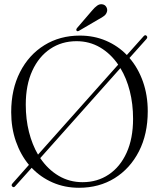

<svg xmlns="http://www.w3.org/2000/svg" viewBox="-20 -878 753 909"><path d="M38 5Q31.5 -1 39.5 -10L117 -97.5Q77.5 -145 55.2 -208.8Q33 -272.5 33 -347Q33 -455 74.8 -536.8Q116.5 -618.5 190 -664Q263.5 -709.5 358 -709.5Q425 -709.5 481.8 -685.2Q538.5 -661 580.5 -617.5L660 -706.5Q667.5 -715 674 -708.5Q680.5 -702 673.5 -693.5L593 -603.5Q634 -556 656.8 -491.5Q679.5 -427 679.5 -351.5Q679.5 -243 637.8 -161.5Q596 -80 522.8 -34.5Q449.5 11 354 11Q286.5 11 229.2 -14Q172 -39 130 -83.5L52 3.5Q45 12 38 5ZM102 -382.5Q102 -313.5 117.2 -253.2Q132.5 -193 160 -146L539.5 -572Q504 -624 453.8 -653.5Q403.5 -683 342.5 -683Q272 -683 217.8 -646.5Q163.5 -610 132.8 -542.8Q102 -475.5 102 -382.5ZM610 -315.5Q610 -385.5 594.5 -446.8Q579 -508 550 -555.5L170.5 -129.5Q206.5 -76 257.5 -45.8Q308.5 -15.5 371 -15.5Q441 -15.5 495 -51.8Q549 -88 579.5 -155.2Q610 -222.5 610 -315.5ZM414.5 -826.5Q428 -843 440.2 -851.5Q452.5 -860 465 -857.5Q477 -855.5 483 -845.5Q489 -835.5 487 -825Q484 -811.5 473.5 -803.2Q463 -795 447.5 -787L353.5 -732Q346 -728 342.5 -733Q339 -737 344.5 -745Z"/></svg>

Font: Fraunces 144pt S050 Light
Style: Regular
Weight: 300
Version: Version 1.000; ttfautohint (v1.8.3)